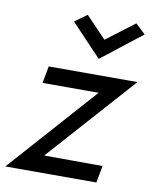

<svg xmlns="http://www.w3.org/2000/svg" viewBox="-96 -771 663 833"><g transform="rotate(10 235.5 -355.0)"><path d="M313 -616 437 -710 481 -669 303 -530 169 -671 223 -710ZM328 -385H81L95 -460H486L143 -76L400 -75L386 0H-15Z"/></g></svg>

Font: Jost*
Style: Italic
Weight: 400
Italic angle: -10°
Version: Version 3.7